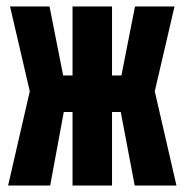

<svg xmlns="http://www.w3.org/2000/svg" viewBox="-20 -573 570 593"><path d="M5 0 72 -291 11 -553H133L175 -340H204V-553H326V-340H355L397 -553H519L458 -291L525 0H396L353 -227H326V0H204V-227H177L135 0Z"/></svg>

Font: Noto Sans Mono Condensed Black
Style: Regular
Weight: 900
Width: 3
Designer: Monotype Design Team
Foundry: Monotype Imaging Inc.
Version: Version 2.014